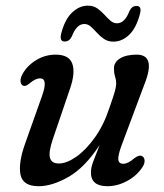

<svg xmlns="http://www.w3.org/2000/svg" viewBox="-20 -650 582 680"><path d="M482 -97.5Q491 -94 492 -82.5Q493 -71 484.5 -58Q465 -28 430.5 -9.2Q396 9.5 360.5 9.5Q302 9.5 302 -39Q302 -56 310.2 -78Q318.5 -100 333 -136.5Q280 -56 222.2 -23.2Q164.5 9.5 117 9.5Q60.5 9.5 52.5 -32Q44.5 -73.5 69.5 -143L129 -310.5Q151 -372.5 122 -372.5Q105.5 -372.5 84.5 -354.5Q70 -342 61 -347Q54 -350.5 52.8 -361.2Q51.5 -372 59.5 -387.5Q76 -417.5 108 -437Q140 -456.5 177 -456.5Q224.5 -456.5 236 -424.5Q247.5 -392.5 228 -336L167 -157Q151.5 -111 157 -91Q162.5 -71 188.5 -71Q216 -71 250 -94.8Q284 -118.5 315.8 -162.8Q347.5 -207 367.5 -268Q382 -309.5 386.8 -326.5Q391.5 -343.5 391.5 -354.5Q391.5 -367 387.5 -379.5Q383.5 -392 383.5 -407Q383.5 -430 405.2 -443.2Q427 -456.5 464 -456.5Q533.5 -456.5 491.5 -351.5L412 -139Q397.5 -100.5 399 -85.2Q400.5 -70 416.5 -70Q425 -70 434.2 -74.5Q443.5 -79 457 -90.5Q473 -102 482 -97.5ZM381.5 -502.5Q362.5 -502.5 348.5 -512Q334.5 -521.5 323.5 -533.8Q312.5 -546 302 -555.5Q291.5 -565 278.5 -565Q251 -565 234.5 -521Q225.5 -503 209.5 -503Q189.5 -503 197 -532Q209.5 -581 235.2 -605.5Q261 -630 291 -630Q310.5 -630 324.2 -620.5Q338 -611 349 -598.8Q360 -586.5 370.8 -577Q381.5 -567.5 394.5 -567.5Q422 -567.5 438.5 -611Q447 -629 463.5 -629Q483.5 -629 475.5 -600Q462.5 -550.5 437.2 -526.5Q412 -502.5 381.5 -502.5Z"/></svg>

Font: Fraunces 72pt S100
Style: Italic
Weight: 400
Italic angle: -16°
Version: Version 1.000; ttfautohint (v1.8.3)